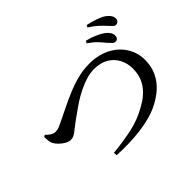

<svg xmlns="http://www.w3.org/2000/svg" viewBox="-156 -1074 1312 1312"><g transform="rotate(-45 500.0 -418.0)"><path d="M858 -586Q845 -585 834 -596.5Q823 -608 808 -624Q792 -645 769 -669Q746 -693 709 -718L718 -734Q756 -725 790.5 -710Q825 -695 847 -679Q884 -651 885 -620Q886 -606 879 -596Q872 -586 858 -586ZM312 -57Q414 -67 498 -85Q582 -103 658 -146Q731 -184 771 -239.5Q811 -295 811 -373Q811 -424 788.5 -466.5Q766 -509 723.5 -533.5Q681 -558 621 -558Q583 -558 544 -546Q505 -534 467 -515.5Q429 -497 395.5 -475.5Q362 -454 334.5 -433.5Q307 -413 287 -400Q241 -366 217 -346.5Q193 -327 167 -327Q149 -327 127.5 -339Q106 -351 88.5 -368.5Q71 -386 62 -403Q55 -419 53.5 -436.5Q52 -454 51 -470L65 -478Q78 -463 96 -451.5Q114 -440 132 -440Q140 -440 149 -441.5Q158 -443 171 -448.5Q184 -454 205 -464Q245 -483 293.5 -507Q342 -531 396 -554Q450 -577 507 -592Q564 -607 624 -607Q692 -607 745.5 -586.5Q799 -566 836 -531Q873 -496 892.5 -451.5Q912 -407 912 -358Q912 -292 888 -241.5Q864 -191 822.5 -154Q781 -117 728 -91Q691 -72 643 -59Q595 -46 540.5 -39Q486 -32 428.5 -30.5Q371 -29 314 -32ZM942 -665Q929 -664 918.5 -676Q908 -688 891 -705Q875 -723 851 -745Q827 -767 790 -790L798 -806Q839 -797 873.5 -785Q908 -773 931 -758Q949 -745 959.5 -730.5Q970 -716 971 -698Q972 -685 963.5 -675Q955 -665 942 -665Z"/></g></svg>

Font: Noto Serif TC SemiBold
Style: Regular
Weight: 600
Version: Version 2.002-H1;hotconv 1.1.0;makeotfexe 2.6.0